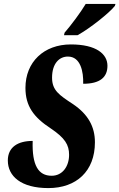

<svg xmlns="http://www.w3.org/2000/svg" viewBox="-20 -951 610 981"><path d="M307 -771H376C440 -806 541 -887 567 -921L570 -931H418C391 -886 343 -822 310 -784ZM227 10C370 10 465 -76 465 -224C465 -304 430 -367 353 -419C283 -465 246 -489 246 -554C246 -627 283 -662 327 -662C392 -662 407 -584 405 -523C492 -523 529 -557 529 -615C529 -675 472 -724 342 -724C204 -724 110 -634 110 -502C110 -409 152 -352 239 -295C312 -246 333 -211 333 -160C333 -102 300 -53 244 -53C176 -53 143 -106 147 -231C71 -231 20 -199 20 -131C20 -51 87 10 227 10Z"/></svg>

Font: Noto Serif Condensed Extra
Style: Italic
Weight: 800
Width: 3
Italic angle: -12°
Designer: Monotype Design Team
Foundry: Monotype Imaging Inc.
Version: Version 1.901